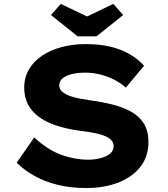

<svg xmlns="http://www.w3.org/2000/svg" viewBox="-20 -938 849 968"><path d="M414 10Q336.1 10 271.7 -5.9Q207.2 -21.7 155.9 -50Q104.6 -78.3 64.1 -117.4L152.5 -245Q220.3 -182.3 288.7 -157.6Q357.1 -132.9 423.6 -132.9Q454.7 -132.9 484.3 -140Q513.9 -147 533.4 -161.9Q552.8 -176.8 552.8 -201.8Q552.8 -218 542.9 -229.4Q533 -240.8 515.9 -249.2Q498.9 -257.5 476.4 -262.9Q453.9 -268.4 427.9 -272.4Q401.9 -276.5 374.4 -279.9Q309.9 -289.3 259.3 -306.7Q208.8 -324.1 173.5 -350.7Q138.3 -377.4 120.2 -413.3Q102 -449.2 102 -495.9Q102 -547.1 125.9 -588.1Q149.8 -629 192.6 -657.5Q235.5 -686 291.4 -700.9Q347.3 -715.7 411.3 -715.7Q483.5 -715.7 538.9 -702Q594.4 -688.3 636.2 -663.4Q678.1 -638.5 706.2 -606.5L614.4 -496.2Q588.1 -520 554.4 -537Q520.7 -554 483.8 -562.8Q446.9 -571.7 410 -571.7Q371.2 -571.7 342.2 -564.5Q313.1 -557.4 295.9 -543.4Q278.7 -529.4 278.7 -507.4Q278.7 -489.1 293.3 -476.1Q307.8 -463 331.1 -454.6Q354.3 -446.2 382.6 -441Q410.9 -435.7 438.8 -431.6Q496.8 -423.7 549.3 -410.4Q601.8 -397 642.4 -374.1Q683 -351.3 705.7 -314.4Q728.4 -277.5 728.4 -221.2Q728.4 -148.4 687.6 -96.7Q646.8 -45 576.2 -17.5Q505.6 10 414 10ZM371.4 -754.7 237.1 -862.3 286.6 -918.3 434 -847.8H404L551.5 -918.3L601 -862.3L466.6 -754.7Z"/></svg>

Font: Lexend Giga
Style: Regular
Weight: 400
Designer: Bonnie Shaver-Troup, Thomas Jockin
Foundry: Lexend
Version: Version 1.007